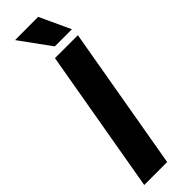

<svg xmlns="http://www.w3.org/2000/svg" viewBox="-306 -898 893 893"><g transform="rotate(-45 140.5 -451.0)"><path d="M281.2 -710.9 157.7 0H6.8L130.4 -710.9ZM210.9 -901.9 281.2 -750H168.5L58.6 -901.4Z"/></g></svg>

Font: Roboto Condensed ExtraBold
Style: Italic
Weight: 800
Italic angle: -12°
Designer: Christian Robertson
Foundry: Google
Version: Version 3.008; 2023